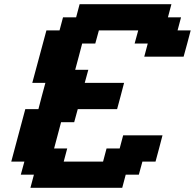

<svg xmlns="http://www.w3.org/2000/svg" viewBox="-20 -895 929 915"><path d="M125 0H562.5L579.1 -62.5H641.6L658.7 -125H721.2Q727.1 -145.5 738 -187.3Q749 -229 754.4 -250H566.9L550.3 -187.5H487.8L471.2 -125H283.7L300.3 -187.5H237.8Q243.2 -208 254.4 -249.8Q265.6 -291.5 271 -312.5H333.5L350.6 -375H538.1Q543.9 -395.5 554.9 -437.3Q565.9 -479 571.3 -500H383.8L400.9 -562.5H338.4Q344.2 -583.5 355.2 -625Q366.2 -666.5 371.6 -687.5H434.1L451.2 -750H638.7L621.6 -687.5H684.1L667.5 -625H855Q860.8 -645.5 872.1 -687.3Q883.3 -729 888.7 -750H826.2L842.8 -812.5H780.3L796.9 -875H359.4L342.8 -812.5H280.3L263.7 -750H201.2Q189.9 -708.5 167.5 -625Q145 -541.5 133.8 -500H196.3Q190.4 -479 179.4 -437.5Q168.5 -396 163.1 -375H100.6Q89.4 -333 67.1 -250Q44.9 -167 33.7 -125H96.2L79.1 -62.5H141.6Z"/></svg>

Font: Faithful 32x
Style: SemiboldOblique
Weight: 400
Foundry: Faithful Resource Pack
Version: Version 1.0; January 27, 2023